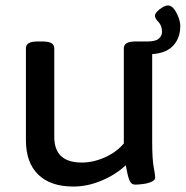

<svg xmlns="http://www.w3.org/2000/svg" viewBox="-20 -677 681 704"><path d="M249 7Q165 7 120 -37Q75 -81 75 -163V-500Q75 -512 85 -518.5Q95 -525 120 -525H134Q159 -525 169 -518.5Q179 -512 179 -500V-175Q179 -81 280 -81Q322 -81 364.5 -100Q407 -119 434 -151V-500Q434 -512 444 -518.5Q454 -525 479 -525H493Q518 -525 528 -518.5Q538 -512 538 -500V-158Q538 -94 543.5 -64.5Q549 -35 549 -26Q549 -16 534.5 -10Q520 -4 502.5 -2Q485 0 476 0Q461 0 454.5 -16Q448 -32 441 -71Q405 -37 353 -15Q301 7 249 7ZM521 -478 479 -525H521Q551 -525 562.5 -535.5Q574 -546 574 -560Q574 -583 561 -596.5Q548 -610 548 -619Q548 -626 556.5 -635Q565 -644 576.5 -650.5Q588 -657 596 -657Q608 -657 618 -644Q628 -631 634.5 -613.5Q641 -596 641 -582Q641 -535 612 -506.5Q583 -478 521 -478Z"/></svg>

Font: Asap Semi Expanded Medium
Style: Regular
Weight: 500
Width: 6
Designer: Pablo Cosgaya
Foundry: Omnibus-Type
Version: Version 3.001; ttfautohint (v1.8.4.7-5d5b)